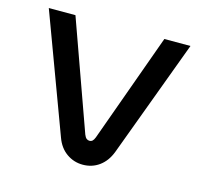

<svg xmlns="http://www.w3.org/2000/svg" viewBox="-82 -600 741 703"><g transform="rotate(15 288.5 -249.0)"><path d="M288 12Q254 12 226.5 -7.5Q199 -27 186 -63L20 -510H121L269 -97Q273 -87 278 -83Q283 -79 289 -79Q296 -79 300.5 -83Q305 -87 309 -97L458 -510H557L391 -63Q377 -27 350 -7.5Q323 12 288 12Z"/></g></svg>

Font: MuseoModerno SemiBold
Style: Regular
Weight: 400
Version: Version 1.001